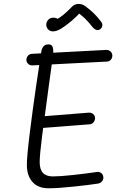

<svg xmlns="http://www.w3.org/2000/svg" viewBox="-20 -974 660 1004"><path d="M120.5 -112Q120.5 -156 135.5 -277.2Q150.5 -398.5 169 -525.2Q187.5 -652 195.5 -701.5Q197.5 -714.5 201.8 -723.2Q206 -732 213.8 -737Q221.5 -742 233.5 -742Q250 -742 255 -728.8Q260 -715.5 258 -694.5Q255 -666 237.5 -542Q213.5 -367.5 200.5 -265.5Q187.5 -163.5 187.5 -126.5Q187.5 -88.5 204.5 -70Q221.5 -51.5 256 -51.5Q294 -51.5 361.2 -58.8Q428.5 -66 488.5 -75Q496.5 -76 504 -72.5Q511.5 -69 516 -61.8Q520.5 -54.5 520.5 -45.5Q520.5 -33.5 512.8 -24.8Q505 -16 492.5 -14Q445 -6.5 363.5 2Q282 10.5 233.5 10.5Q179 10.5 149.8 -22.5Q120.5 -55.5 120.5 -112ZM160 -332.5Q160 -340.5 163.5 -347.8Q167 -355 173.5 -359.5Q180 -364 188 -364.5L445 -385Q453 -385.5 460.5 -382Q468 -378.5 472.5 -371.8Q477 -365 477 -357Q477 -344 469.2 -334.5Q461.5 -325 449 -324L191 -304Q183 -303.5 176 -307.2Q169 -311 164.5 -317.8Q160 -324.5 160 -332.5ZM118 -660.5Q118 -668.5 121.5 -675.8Q125 -683 131.5 -687.5Q138 -692 146 -692.5L535.5 -713Q543.5 -713.5 551 -709.8Q558.5 -706 563 -699Q567.5 -692 567.5 -683.5Q567.5 -675 564 -668Q560.5 -661 554.2 -656.8Q548 -652.5 539.5 -652L149 -632Q141 -631.5 134 -635.2Q127 -639 122.5 -645.8Q118 -652.5 118 -660.5ZM229.5 -867.5Q238 -878.5 251 -880.8Q264 -883 275.8 -878.5Q287.5 -874 292 -866H265Q292 -880.5 311.5 -896.5Q331 -912.5 357 -939.5Q369.5 -952.5 389 -953.5Q408.5 -954.5 425.5 -942Q451.5 -923 470.8 -904.2Q490 -885.5 508 -861.5Q517 -850 515 -839Q513 -828 503.5 -821Q494.5 -815 484.2 -817.8Q474 -820.5 464 -832.5Q441 -861.5 421.8 -879.8Q402.5 -898 369.5 -920.5L407 -917Q384 -890 354.8 -865.2Q325.5 -840.5 302.5 -826Q281.5 -813 264.8 -810.5Q248 -808 236.5 -816Q229.5 -821 225.2 -829.8Q221 -838.5 222 -848.5Q223 -858.5 229.5 -867.5Z"/></svg>

Font: Monaspace Radon Var
Style: Regular
Weight: 400
Designer: Riley Cran and the Lettermatic Team
Version: Version 1.000 (Monaspace Radon Var)